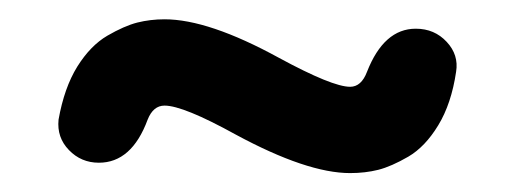

<svg xmlns="http://www.w3.org/2000/svg" viewBox="-20 -400 540 200"><path d="M413.1 -370.1Q432.6 -370.1 445.3 -356.4Q458 -342.8 455.1 -325.2Q450.2 -292 436.5 -269.5Q422.9 -247.1 405.3 -236.8Q387.7 -226.6 374 -223.1Q360.4 -219.7 344.7 -219.7Q299.8 -219.7 225.6 -259.8Q170.9 -290 151.4 -290Q139.6 -290 133.8 -275.4Q117.2 -230.5 83 -230.5Q64.5 -230.5 51.8 -243.7Q39.1 -256.8 41 -275.4Q46.9 -308.6 60.5 -330.6Q74.2 -352.5 91.8 -362.8Q109.4 -373 123 -376.5Q136.7 -379.9 151.4 -379.9Q197.3 -379.9 270.5 -339.8Q326.2 -309.6 344.7 -309.6Q356.4 -309.6 362.3 -325.2Q379.9 -370.1 413.1 -370.1Z"/></svg>

Font: Rounded Mgen+ 1m bold
Style: Bold
Weight: 700
Designer: [Source Han Sans]
Ryoko NISHIZUKA  (kana & ideographs); Paul D. Hunt (Latin, Greek & Cyrillic); Wenlong ZHANG  (bopomofo
Version: Version 1.059.20150602